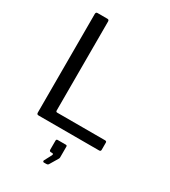

<svg xmlns="http://www.w3.org/2000/svg" viewBox="-232 -854 1066 1205"><g transform="rotate(30 301.0 -251.5)"><path d="M97 -728Q97 -742 109 -742H181Q193 -742 193 -729V-84Q193 -74 203 -74H549Q561 -74 561 -64V-11Q561 -6 558 -3Q555 0 549 0H111Q103 0 100 -3.5Q97 -7 97 -14V-728ZM286 239Q282 239 280 235Q278 231 280 227L307 176Q311 169 309.5 165Q308 161 302 161H293Q281 161 281 149V84Q281 73 291 73H350Q359 73 359 82V161Q359 163 358 165.5Q357 168 357 169L320 231Q317 236 313 237.5Q309 239 301 239Z"/></g></svg>

Font: Libre Franklin Thin
Style: Regular
Weight: 400
Version: Version 3.000